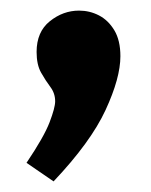

<svg xmlns="http://www.w3.org/2000/svg" viewBox="-20 -166 284 362"><path d="M30 141Q63 92 73.5 64.5Q84 37 84 25Q84 10 75 -2Q66 -14 57.5 -29Q49 -44 49 -68Q49 -106 74 -126Q99 -146 129 -146Q149 -146 166.5 -137Q184 -128 195.5 -109Q207 -90 207 -60Q207 -19 179 41.5Q151 102 81 176Z"/></svg>

Font: Bitter Thin
Style: Bold
Weight: 700
Version: Version 3.021